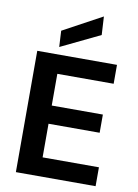

<svg xmlns="http://www.w3.org/2000/svg" viewBox="-102 -1024 785 1091"><g transform="rotate(10 290.5 -479.0)"><path d="M68 0V-700H528V-591H203V-408H498V-303H203V-109H528V0ZM187 -743 182 -836 407 -958 413 -852Z"/></g></svg>

Font: DM Sans 20pt
Style: Bold
Weight: 700
Version: Version 4.004;gftools[0.9.30]